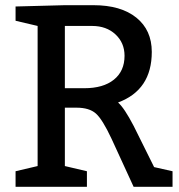

<svg xmlns="http://www.w3.org/2000/svg" viewBox="-20 -720 690 740"><path d="M125 -80V-620L40 -640V-695L230 -700H340Q446 -700 505.5 -652Q565 -604 565 -520Q565 -373 435 -325Q459 -304 495 -235L574 -76L645 -60V0H495L410 -185Q375 -260 349.5 -282.5Q324 -305 275 -305H230V-80L315 -60V0H40V-60ZM230 -380H305Q378 -380 419 -413Q460 -446 460 -505Q460 -555 425 -587.5Q390 -620 335 -620H230Z"/></svg>

Font: Bitter
Style: Regular
Weight: 400
Designer: Sol Matas
Foundry: Sol Matas
Version: Version 1.300;PS 001.300;hotconv 1.0.70;makeotf.lib2.5.58329